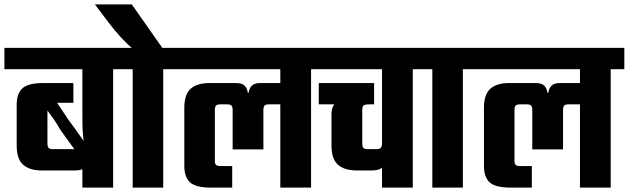

<svg xmlns="http://www.w3.org/2000/svg" viewBox="-40 -854 2862 874"><path d="M-20 -636H539V-539H-20ZM294 -476V-386H220L272 -308Q288 -287 304 -264.5Q320 -242 330.5 -227Q341 -212 341 -212Q341 -212 339.5 -221.5Q338 -231 336.5 -256Q335 -281 335 -325V-593H475V0H335V-102L341 -116L234 -264Q222 -286 205.5 -310Q189 -334 176 -351V-201Q176 -185 182 -180Q188 -175 201 -175H321Q334 -175 340.5 -180.5Q347 -186 347 -202L360 -141Q360 -109 348.5 -93.5Q337 -78 300 -78H151Q95 -78 65.5 -104Q36 -130 36 -191V-377Q36 -428 62 -452Q88 -476 158 -476Z M564 -561H703V0H564ZM499 -636H768V-539H499ZM560 -834 703 -630H567Q538 -654 510 -684.5Q482 -715 453 -753L392 -834Z M728 -636H1438V-539H728ZM1034 -476Q1061 -476 1073 -464.5Q1085 -453 1088 -432H1092Q1095 -453 1107 -464.5Q1119 -476 1145 -476H1255V-379H1184Q1169 -379 1164 -373Q1159 -367 1159 -353V-174H1019V-353Q1019 -367 1014 -373Q1009 -379 994 -379H964Q950 -379 944 -374Q938 -369 938 -353V-121Q938 -108 944 -103Q950 -98 964 -98H1017V0H920Q851 0 825 -24Q799 -48 799 -99V-363Q799 -424 828 -450Q857 -476 914 -476ZM1376 0H1236V-561H1376Z M1397 -636H1903V-539H1397ZM1699 -593H1839V0H1699ZM1411 -476H1663V-379H1411ZM1469 -333Q1469 -377 1495.5 -389Q1522 -401 1564 -400L1643 -379Q1631 -379 1623 -377.5Q1615 -376 1612 -370.5Q1609 -365 1609 -353V-201Q1609 -185 1615 -180Q1621 -175 1634 -175H1673Q1686 -175 1692.5 -180.5Q1699 -186 1699 -202L1712 -141Q1712 -109 1700.5 -93.5Q1689 -78 1652 -78H1585Q1528 -78 1498.5 -104Q1469 -130 1469 -191Z M1928 -561H2067V0H1928ZM1863 -636H2132V-539H1863Z M2092 -636H2802V-539H2092ZM2398 -476Q2425 -476 2437 -464.5Q2449 -453 2452 -432H2456Q2459 -453 2471 -464.5Q2483 -476 2509 -476H2619V-379H2548Q2533 -379 2528 -373Q2523 -367 2523 -353V-174H2383V-353Q2383 -367 2378 -373Q2373 -379 2358 -379H2328Q2314 -379 2308 -374Q2302 -369 2302 -353V-121Q2302 -108 2308 -103Q2314 -98 2328 -98H2381V0H2284Q2215 0 2189 -24Q2163 -48 2163 -99V-363Q2163 -424 2192 -450Q2221 -476 2278 -476ZM2740 0H2600V-561H2740Z"/></svg>

Font: Teko Light SemiBold
Style: Regular
Weight: 600
Version: Version 2.000;gftools[0.9.28.dev9+g7d2139d.d20230707]